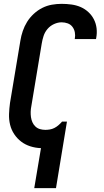

<svg xmlns="http://www.w3.org/2000/svg" viewBox="-20 -763 540 998"><path d="M158 215 193 7Q164 6 137.5 -2.5Q111 -11 90 -27Q69 -43 54 -65.5Q39 -88 32.5 -114.5Q26 -141 27 -170Q28 -199 32 -228L86 -552Q90 -577 98.5 -602Q107 -627 121 -649.5Q135 -672 155.5 -691Q176 -710 200 -722Q224 -734 249.5 -738.5Q275 -743 300 -743Q326 -743 351.5 -739.5Q377 -736 399 -726.5Q421 -717 439 -700.5Q457 -684 468 -662.5Q479 -641 482 -616Q485 -591 480 -565L479 -560H368L369 -562Q372 -579 369 -595Q366 -611 356.5 -623.5Q347 -636 332 -641.5Q317 -647 300 -647Q281 -647 261 -638Q241 -629 227 -612.5Q213 -596 206.5 -576Q200 -556 197 -537L143 -212Q140 -197 139.5 -182.5Q139 -168 141 -154Q143 -140 148.5 -127.5Q154 -115 164 -105.5Q174 -96 187.5 -92Q201 -88 216 -88Q227 -88 239 -90Q251 -92 262 -97.5Q273 -103 282.5 -111Q292 -119 301 -129L302 -131H328L271 215Z"/></svg>

Font: Iosevka Curly
Style: Bold Italic
Weight: 700
Italic angle: -9°
Monospace: yes
Designer: Belleve Invis
Foundry: Belleve Invis
Version: Version 22.1.2; ttfautohint (v1.8.4)